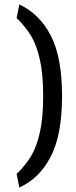

<svg xmlns="http://www.w3.org/2000/svg" viewBox="-20 -739 340 854"><path d="M54 35Q92 -2 117 -42.5Q142 -83 157 -148.5Q172 -214 172 -312Q172 -410 157 -475.5Q142 -541 117 -581.5Q92 -622 54 -659L66 -719Q155 -678 205.5 -581.5Q256 -485 256 -312Q256 -139 205.5 -42Q155 55 66 95Z"/></svg>

Font: Changa Light
Style: Regular
Weight: 300
Designer: Eduardo Rodriguez Tunni
Foundry: Eduardo Rodriguez Tunni
Version: Version 2.002; ttfautohint (v1.5) -l 8 -r 50 -G 110 -x 14 -H